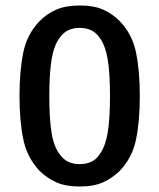

<svg xmlns="http://www.w3.org/2000/svg" viewBox="-20 -666 580 699"><path d="M51 -316.5Q51 -408 64.8 -475Q78.5 -542 124.5 -589.5Q150 -615.5 184.5 -630.8Q219 -646 270.5 -646Q322.5 -646 356 -630.8Q389.5 -615.5 415.5 -589.5Q461.5 -542 475.2 -475Q489 -408 489 -316.5Q489 -224.5 475.2 -158Q461.5 -91.5 415.5 -43.5Q389.5 -18 355.8 -2.5Q322 13 270 13Q218.5 13 184.5 -2.5Q150.5 -18 124.5 -43.5Q79 -91.5 65 -158Q51 -224.5 51 -316.5ZM159.5 -316.5Q159.5 -232.5 168 -181.5Q176.5 -130.5 198 -103.5Q210 -86 228.2 -77.2Q246.5 -68.5 270 -68.5Q294 -68.5 312.2 -77Q330.5 -85.5 342 -103.5Q363 -130.5 371.8 -181.5Q380.5 -232.5 380.5 -316.5Q380.5 -401 371.8 -451.8Q363 -502.5 342 -529.5Q330 -547 312 -555.8Q294 -564.5 270 -564.5Q246.5 -564.5 228.2 -555.8Q210 -547 198 -529.5Q177 -502.5 168.2 -451.8Q159.5 -401 159.5 -316.5Z"/></svg>

Font: Signika Light
Style: Regular
Weight: 400
Version: Version 2.003;gftools[0.9.32]